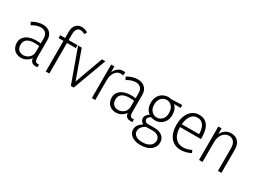

<svg xmlns="http://www.w3.org/2000/svg" viewBox="-50 -1710 3783 2828"><g transform="rotate(30 1842.0 -296.0)"><path d="M340 -115 361 -110Q345 -70 317 -43.5Q289 -17 256 -4Q223 9 190 9Q142 9 104.5 -10.5Q67 -30 46 -68Q25 -106 25 -160Q25 -232 87 -278.5Q149 -325 260 -325Q287 -325 311 -323.5Q335 -322 358 -317V-273Q333 -277 310.5 -279Q288 -281 259 -281Q194 -281 156.5 -264.5Q119 -248 103 -220.5Q87 -193 87 -160Q87 -101 117 -71Q147 -41 202 -41Q229 -41 260.5 -56Q292 -71 314 -102.5Q336 -134 336 -184V-407Q336 -469 304 -498Q272 -527 222 -527Q188 -527 149 -514Q110 -501 73 -478L48 -523Q90 -550 138 -564Q186 -578 227 -578Q274 -578 312.5 -560Q351 -542 373.5 -504.5Q396 -467 396 -410V-121Q396 -79 407 -58Q418 -37 451 -37Q456 -37 460 -37.5Q464 -38 469 -39L471 6Q463 8 454.5 8.5Q446 9 438 9Q384 9 362 -21.5Q340 -52 340 -115Z M607 0V-678Q607 -754 645.5 -794Q684 -834 741 -834Q767 -834 793 -826.5Q819 -819 846 -802L823 -760Q802 -772 782.5 -778Q763 -784 746 -784Q708 -784 687.5 -753.5Q667 -723 667 -664V0ZM524 -520V-569H818V-520Z M1234 -569H1292L1082 0H1033L828 -569H890L1069 -67H1052Z M1390 0V-570H1444L1446 -420H1430Q1445 -493 1489.5 -535.5Q1534 -578 1590 -578Q1600 -578 1609.5 -577Q1619 -576 1629 -572L1622 -518Q1600 -525 1581 -525Q1542 -525 1511.5 -500Q1481 -475 1464.5 -432Q1448 -389 1448 -333V0Z M1954 -115 1975 -110Q1959 -70 1931 -43.5Q1903 -17 1870 -4Q1837 9 1804 9Q1756 9 1718.5 -10.5Q1681 -30 1660 -68Q1639 -106 1639 -160Q1639 -232 1701 -278.5Q1763 -325 1874 -325Q1901 -325 1925 -323.5Q1949 -322 1972 -317V-273Q1947 -277 1924.5 -279Q1902 -281 1873 -281Q1808 -281 1770.5 -264.5Q1733 -248 1717 -220.5Q1701 -193 1701 -160Q1701 -101 1731 -71Q1761 -41 1816 -41Q1843 -41 1874.5 -56Q1906 -71 1928 -102.5Q1950 -134 1950 -184V-407Q1950 -469 1918 -498Q1886 -527 1836 -527Q1802 -527 1763 -514Q1724 -501 1687 -478L1662 -523Q1704 -550 1752 -564Q1800 -578 1841 -578Q1888 -578 1926.5 -560Q1965 -542 1987.5 -504.5Q2010 -467 2010 -410V-121Q2010 -79 2021 -58Q2032 -37 2065 -37Q2070 -37 2074 -37.5Q2078 -38 2083 -39L2085 6Q2077 8 2068.5 8.5Q2060 9 2052 9Q1998 9 1976 -21.5Q1954 -52 1954 -115Z M2485 -376Q2485 -428 2467 -461.5Q2449 -495 2420 -512Q2391 -529 2359 -529Q2328 -529 2299 -512Q2270 -495 2251.5 -461.5Q2233 -428 2233 -376Q2233 -328 2251.5 -295Q2270 -262 2299 -245.5Q2328 -229 2360 -229Q2392 -229 2420.5 -245.5Q2449 -262 2467 -294.5Q2485 -327 2485 -376ZM2542 -376Q2542 -312 2516 -268.5Q2490 -225 2448 -202.5Q2406 -180 2359 -180Q2311 -180 2269.5 -202Q2228 -224 2202 -267.5Q2176 -311 2176 -376Q2176 -443 2202.5 -487.5Q2229 -532 2271.5 -554.5Q2314 -577 2360 -577Q2408 -577 2449.5 -554Q2491 -531 2516.5 -486.5Q2542 -442 2542 -376ZM2595 -577V-528L2452 -530L2359 -569ZM2278 -64 2303 -38Q2256 -13 2230.5 18.5Q2205 50 2205 88Q2205 137 2246.5 164.5Q2288 192 2355 192Q2436 192 2484 158Q2532 124 2532 65Q2532 20 2495.5 -7.5Q2459 -35 2396 -33L2303 -31Q2266 -30 2240 -43Q2214 -56 2200.5 -76.5Q2187 -97 2187 -121Q2187 -152 2211 -182Q2235 -212 2285 -224L2302 -194Q2270 -187 2254.5 -168Q2239 -149 2239 -131Q2239 -111 2254.5 -96Q2270 -81 2297 -81L2398 -82Q2489 -83 2539.5 -43Q2590 -3 2590 63Q2590 116 2561 156.5Q2532 197 2478.5 219.5Q2425 242 2352 242Q2291 242 2245 223.5Q2199 205 2173 171.5Q2147 138 2147 93Q2147 44 2181.5 5.5Q2216 -33 2278 -64Z M2904 9Q2833 9 2779 -25Q2725 -59 2695.5 -125Q2666 -191 2666 -286Q2666 -373 2693 -438.5Q2720 -504 2769 -541Q2818 -578 2885 -578Q2957 -578 3001 -543.5Q3045 -509 3064.5 -447Q3084 -385 3084 -305V-280H2699L2700 -328L3024 -330Q3024 -366 3017.5 -401.5Q3011 -437 2995 -465.5Q2979 -494 2952 -511.5Q2925 -529 2884 -529Q2810 -529 2769 -462Q2728 -395 2728 -283Q2728 -166 2778.5 -104Q2829 -42 2913 -42Q2948 -42 2982.5 -51Q3017 -60 3054 -78L3073 -35Q3029 -13 2986.5 -2Q2944 9 2904 9Z M3535 0V-383Q3535 -455 3504 -492.5Q3473 -530 3420 -530Q3382 -530 3348 -507Q3314 -484 3293.5 -438.5Q3273 -393 3273 -326V0H3213V-569H3268L3270 -420H3251Q3273 -502 3320.5 -540Q3368 -578 3429 -578Q3480 -578 3517 -556.5Q3554 -535 3574 -493Q3594 -451 3594 -390V0Z"/></g></svg>

Font: Yaldevi Light
Style: Regular
Weight: 300
Designer: Sol Matas, Rajitha Manaperi, Kosala Senevirathne
Foundry: Mooniak
Version: Version 1.100